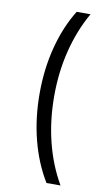

<svg xmlns="http://www.w3.org/2000/svg" viewBox="-101 -841 577 1024"><g transform="rotate(10 187.5 -328.5)"><path d="M228 135Q170 40 139.5 -78Q109 -196 109 -330Q109 -462 139.5 -580Q170 -698 228 -792H303Q247 -694 217.5 -577Q188 -460 188 -330Q188 -198 217.5 -80.5Q247 37 304 135Z"/></g></svg>

Font: Noto Sans Bengali UI ExtraCondensed
Style: Regular
Weight: 400
Width: 2
Designer: Jelle Bosma - Monotype Design Team
Foundry: Monotype Imaging Inc.
Version: Version 2.003; ttfautohint (v1.8.4.7-5d5b)